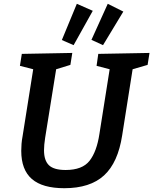

<svg xmlns="http://www.w3.org/2000/svg" viewBox="-20 -981 808 1012"><path d="M498 -697 768 -702 758 -639 679 -616 624 -268Q602 -124 528.5 -56.5Q455 11 319 11Q204 11 148 -37.5Q92 -86 92 -186Q92 -204 93.5 -223Q95 -242 99 -263L155 -616L85 -634L95 -697L361 -702L351 -639L276 -616L218 -255Q215 -236 213.5 -219.5Q212 -203 212 -189Q212 -135 238 -110Q264 -85 326 -85Q414 -85 452 -133.5Q490 -182 504 -275L558 -616L489 -634ZM523 -743 462 -771 548 -961 630 -920ZM368 -743 306 -770 385 -961 469 -924Z"/></svg>

Font: Bitter SemiBold
Style: Italic
Weight: 600
Italic angle: -9°
Designer: Sol Matas, and Bitter project Authors
Foundry: Sol Matas
Version: Version 2.001